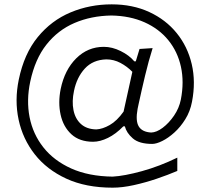

<svg xmlns="http://www.w3.org/2000/svg" viewBox="-20 -720 957 874"><path d="M492.7 134.3Q371.1 134.3 282 93.3Q192.9 52.2 138.2 -17.6Q83.5 -87.4 64.7 -175.3Q45.9 -263.2 65.4 -357.4Q89.8 -475.6 151.9 -551.3Q213.9 -627 301.3 -663.6Q388.7 -700.2 488.3 -700.2Q584 -700.2 659.4 -665.3Q734.9 -630.4 784.4 -569.3Q834 -508.3 852.8 -428Q871.6 -347.7 854 -256.8Q845.7 -212.9 823.7 -177.5Q801.8 -142.1 773.9 -116.9Q746.1 -91.8 719 -78.4Q691.9 -64.9 672.9 -64.9Q613.3 -64.9 584.5 -90.1Q555.7 -115.2 548.3 -145H541.5Q507.3 -109.9 471.4 -92.3Q435.5 -74.7 403.8 -74.7Q342.3 -74.7 305.2 -108.6Q268.1 -142.6 255.9 -197.8Q243.7 -252.9 256.3 -315.4Q274.4 -402.3 327.1 -454.6Q379.9 -506.8 452.6 -506.8Q490.7 -506.8 529.5 -487.5Q568.4 -468.3 591.3 -440.9H598.1L615.2 -497.1L674.8 -501Q656.2 -441.9 640.6 -376.5Q625 -311 610.8 -245.6L606.4 -224.6Q596.2 -169.9 611.6 -144.5Q627 -119.1 668 -116.7Q692.4 -117.2 720.7 -138.4Q749 -159.7 772.2 -193.6Q795.4 -227.5 803.2 -266.6Q818.8 -346.7 803.7 -415.8Q788.6 -484.9 746.3 -536.9Q704.1 -588.9 638.2 -618.4Q572.3 -647.9 486.8 -649.4Q395 -647.9 319.3 -615.5Q243.7 -583 191.7 -517.3Q139.6 -451.7 117.7 -348.6Q99.6 -263.7 114.7 -186.5Q129.9 -109.4 177.5 -49.1Q225.1 11.2 304.2 46.9Q383.3 82.5 492.7 84Q545.9 81.1 626 59.1Q706.1 37.1 787.1 -2.4V58.1Q744.6 76.2 692.9 93.8Q641.1 111.3 588.9 122.8Q536.6 134.3 492.7 134.3ZM418.5 -130.9Q446.8 -132.3 479.5 -150.9Q512.2 -169.4 542.5 -211.9L582.5 -393.1Q558.6 -417.5 528.3 -433.6Q498 -449.7 463.9 -449.7Q402.8 -447.8 366.2 -408Q329.6 -368.2 316.9 -306.6Q306.6 -258.3 314.5 -218.8Q322.3 -179.2 348.4 -155.5Q374.5 -131.8 418.5 -130.9Z"/></svg>

Font: Pinar DS1 Regular
Style: Regular
Weight: 400
Designer: Amin Abedi
Version: Version 3.000